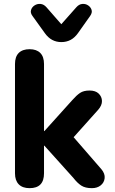

<svg xmlns="http://www.w3.org/2000/svg" viewBox="-20 -970 598 999"><path d="M134 9Q97 9 77.5 -11Q58 -31 58 -68V-637Q58 -675 77.5 -694.5Q97 -714 134 -714Q170 -714 189.5 -694.5Q209 -675 209 -637V-288H211L356 -449Q378 -474 396.5 -486.5Q415 -499 446 -499Q477 -499 493.5 -483Q510 -467 510.5 -444.5Q511 -422 491 -399L338 -228V-285L508 -89Q527 -66 524.5 -43Q522 -20 504 -5.5Q486 9 458 9Q424 9 403.5 -4Q383 -17 362 -44L211 -212H209V-68Q209 9 134 9ZM299 -751Q273 -751 251.5 -762.5Q230 -774 213 -798L149 -887Q137 -903 141.5 -918Q146 -933 160 -942Q174 -951 191 -949.5Q208 -948 222 -932L299 -844L377 -932Q391 -948 408 -949.5Q425 -951 438.5 -942Q452 -933 456.5 -918.5Q461 -904 449 -887L386 -798Q369 -774 347.5 -762.5Q326 -751 299 -751Z"/></svg>

Font: Nunito ExtraLight ExtraBold
Style: Regular
Weight: 800
Version: Version 3.602